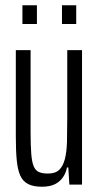

<svg xmlns="http://www.w3.org/2000/svg" viewBox="-20 -700 375 728"><path d="M139 8Q107 8 87 -2Q67 -12 57 -34Q47 -56 43.5 -92.5Q40 -129 40 -182V-510H96V-200Q96 -149 98.5 -117Q101 -85 108 -69Q115 -53 128 -47.5Q141 -42 162 -42Q190 -42 204.5 -56Q219 -70 226 -97Q233 -124 234 -163.5Q235 -203 235 -252V-510H291V0H243L239 -65H234Q230 -44 218.5 -27.5Q207 -11 188 -1.5Q169 8 139 8ZM65 -609V-680H120V-609ZM215 -609V-680H269V-609Z"/></svg>

Font: Saira UltraCondensed
Style: Regular
Weight: 400
Width: 1
Designer: Hector Gatti with collaboration of the Omnibus-Type team
Foundry: Omnibus-Type
Version: Version 1.101